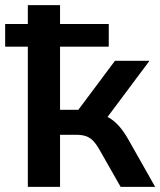

<svg xmlns="http://www.w3.org/2000/svg" viewBox="-35 -725 622 745"><path d="M73 0V-544H-15V-632H73V-705H198V-632H387V-544H198V-299H269L411 -489H545L362 -244L339 -284Q366 -281 387.5 -268.5Q409 -256 427.5 -235Q446 -214 464 -182L567 0H433L351 -144Q338 -167 325.5 -179.5Q313 -192 297.5 -197Q282 -202 260 -202H198V0Z"/></svg>

Font: Nunito Sans 12pt ExtraLight
Style: Regular
Weight: 200
Designer: Vernon Adams
Foundry: Vernon Adams
Version: Version 3.101;gftools[0.9.27]